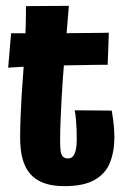

<svg xmlns="http://www.w3.org/2000/svg" viewBox="-20 -628 426 658"><path d="M201 10Q160 10 131 -0.5Q102 -11 84 -31.5Q66 -52 57.5 -83Q49 -114 49 -155Q49 -190 50.5 -225.5Q52 -261 54 -298Q56 -327 58 -355.5Q60 -384 62 -412.5Q64 -441 65.5 -472Q67 -503 68 -536.5Q69 -570 69 -607L216 -608Q212 -560 208.5 -517Q205 -474 201.5 -435.5Q198 -397 195.5 -360.5Q193 -324 191 -288Q189 -248 187.5 -213Q186 -178 186 -146Q186 -127 187.5 -113Q189 -99 195 -92Q201 -85 213 -85Q224 -85 230.5 -93Q237 -101 240 -115Q243 -129 243 -148Q243 -166 242.5 -183Q242 -200 240.5 -217Q239 -234 236 -250L363 -249Q366 -232 368 -216.5Q370 -201 371 -186.5Q372 -172 372 -158Q372 -108 356.5 -70Q341 -32 303.5 -11Q266 10 201 10ZM8 -396 18 -514Q23 -514 33 -514Q43 -514 55.5 -514Q68 -514 81.5 -513.5Q95 -513 107 -513Q119 -513 129 -513Q144 -513 171 -513.5Q198 -514 229 -514.5Q260 -515 288.5 -515Q317 -515 335 -515.5Q353 -516 353 -516L349 -406Q349 -406 333 -406Q317 -406 291.5 -405.5Q266 -405 237 -404.5Q208 -404 183 -403.5Q158 -403 143 -403Q123 -403 100 -401.5Q77 -400 56 -399Q35 -398 21.5 -397Q8 -396 8 -396Z"/></svg>

Font: Truculenta Black
Style: Regular
Weight: 900
Version: Version 1.002